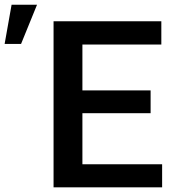

<svg xmlns="http://www.w3.org/2000/svg" viewBox="-157 -802 743 822"><path d="M0 0ZM487.8 -317.4H195.8V-98.6H537.1V0H72.3V-710.9H533.7V-611.3H195.8V-415H487.8ZM-107.4 -781.7H1.5L-66.9 -613.8H-137.2Z"/></svg>

Font: Roboto Medium
Style: Regular
Weight: 500
Designer: Google
Version: Version 2.134; 2016; ttfautohint (v1.6)